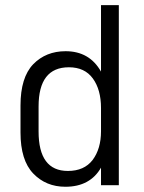

<svg xmlns="http://www.w3.org/2000/svg" viewBox="-20 -710 551 736"><path d="M107.4 -44.9Q58.6 -95.7 58.6 -202.1V-305.7Q58.6 -413.1 107.4 -463.9Q156.2 -513.7 231.4 -513.7Q323.2 -513.7 367.2 -435.5V-690.4H435.5V0H367.2V-67.4Q346.7 -31.2 312.5 -12.7Q278.3 5.9 230.5 5.9Q156.2 5.9 107.4 -44.9ZM335 -96.7Q367.2 -139.6 367.2 -207V-295.9Q367.2 -366.2 335.9 -409.2Q304.7 -452.1 244.1 -452.1Q127.9 -452.1 127.9 -301.8V-206.1Q127.9 -54.7 240.2 -54.7Q302.7 -54.7 335 -96.7Z"/></svg>

Font: Dinish
Style: Regular
Weight: 400
Designer: Bert Driehuis
Foundry: Playbeing
Version: Version 3.006; git-39231f3c-release